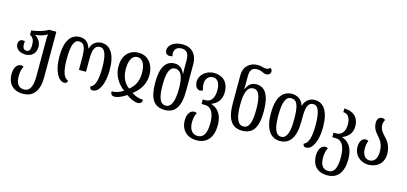

<svg xmlns="http://www.w3.org/2000/svg" viewBox="-80 -1363 4672 2206"><g transform="rotate(15 2256.0 -260.0)"><path d="M246 252C368 252 434 167 434 9V-536H346C296 -503 228 -487 151 -475V-423C196 -403 205 -362 205 -314C205 -263 191 -236 158 -236C123 -236 110 -263 110 -305C110 -314 112 -326 114 -336C105 -339 95 -341 88 -341C58 -341 37 -320 37 -286C37 -234 81 -191 158 -191C225 -191 281 -232 281 -314C281 -359 257 -410 209 -436V-438C262 -444 312 -458 345 -480H349C346 -460 345 -439 345 -418V14C345 139 314 201 246 201C169 201 148 139 148 67C148 11 160 -25 174 -50C165 -56 154 -59 143 -59C104 -59 62 -22 62 67C62 167 116 252 246 252Z M672 7C692 7 708 -2 708 -30C650 -45 630 -134 630 -268C630 -421 656 -497 715 -497C780 -497 798 -441 798 -318V-180H882V-318C882 -441 901 -497 965 -497C1025 -497 1051 -421 1051 -268C1051 -138 1030 -47 974 -31C974 -4 986 7 1011 7C1083 7 1140 -100 1140 -268C1140 -459 1073 -548 970 -548C921 -548 865 -524 842 -446H839C817 -524 763 -548 714 -548C605 -548 541 -459 541 -268C541 -99 603 7 672 7Z M1271 12C1307 12 1355 -8 1410 -45C1464 -8 1508 12 1546 12C1589 12 1598 -16 1598 -39C1548 -39 1507 -54 1461 -84C1549 -145 1596 -237 1596 -329C1596 -458 1524 -548 1413 -548C1291 -548 1223 -458 1226 -329C1228 -236 1276 -145 1361 -83C1315 -53 1274 -39 1224 -39C1224 -9 1235 12 1271 12ZM1410 -121C1334 -180 1317 -253 1315 -329C1315 -420 1342 -496 1411 -496C1481 -496 1508 -420 1507 -329C1506 -248 1484 -179 1410 -121Z M1867 10C1989 10 2050 -75 2050 -266V-581C2050 -705 1978 -772 1876 -772C1766 -772 1708 -715 1708 -660C1708 -631 1725 -604 1759 -604C1775 -604 1785 -606 1796 -610C1792 -622 1790 -633 1790 -644C1790 -689 1819 -723 1875 -723C1932 -723 1964 -693 1964 -604V-540C1964 -516 1964 -479 1966 -448H1962C1939 -500 1905 -536 1844 -536C1739 -536 1682 -450 1682 -267C1682 -75 1739 10 1867 10ZM1867 -41C1797 -41 1771 -114 1771 -266C1771 -401 1797 -481 1862 -481C1939 -481 1964 -401 1964 -267C1964 -128 1935 -41 1867 -41Z M2311 252C2435 252 2504 167 2504 19C2504 -116 2434 -177 2368 -195V-197C2434 -222 2483 -272 2483 -365C2483 -489 2409 -548 2309 -548C2205 -548 2139 -471 2139 -403C2139 -340 2171 -311 2200 -311C2212 -311 2225 -314 2236 -321C2225 -350 2222 -367 2222 -401C2222 -442 2247 -497 2308 -497C2363 -497 2395 -453 2395 -364C2395 -259 2347 -220 2294 -220H2260V-166H2300C2372 -166 2415 -104 2415 24C2415 139 2381 201 2311 201C2239 201 2208 139 2208 67C2208 11 2220 -25 2234 -50C2225 -56 2214 -59 2203 -59C2164 -59 2122 -22 2122 67C2122 167 2186 252 2311 252Z M2788 10C2916 10 2973 -75 2973 -267C2973 -462 2916 -548 2811 -548C2750 -548 2716 -512 2693 -460H2689C2691 -491 2691 -528 2691 -552V-614C2691 -693 2723 -717 2777 -717C2804 -717 2822 -710 2837 -703C2855 -694 2868 -688 2890 -688C2916 -688 2940 -704 2940 -733C2940 -755 2928 -766 2916 -772C2902 -755 2887 -751 2869 -751C2853 -751 2841 -753 2825 -758C2810 -763 2794 -766 2769 -766C2677 -766 2605 -705 2605 -601V-266C2605 -75 2666 10 2788 10ZM2788 -41C2720 -41 2691 -128 2691 -267C2691 -413 2716 -493 2793 -493C2858 -493 2884 -413 2884 -266C2884 -114 2858 -41 2788 -41Z M3239 12C3355 12 3420 -78 3420 -268V-318C3420 -441 3439 -497 3503 -497C3563 -497 3589 -421 3589 -268C3589 -138 3568 -47 3512 -31C3512 -4 3524 7 3549 7C3621 7 3678 -100 3678 -268C3678 -459 3611 -548 3508 -548C3459 -548 3401 -524 3378 -446H3375C3353 -523 3284 -548 3239 -548C3120 -548 3057 -454 3057 -268C3057 -78 3128 12 3239 12ZM3240 -39C3173 -39 3146 -117 3146 -268C3146 -418 3172 -497 3239 -497C3310 -497 3334 -436 3334 -268C3334 -117 3305 -39 3240 -39Z M3866 252C3988 252 4054 167 4054 9C4054 -136 3984 -197 3918 -215V-217C3984 -242 4033 -292 4033 -372C4033 -489 3958 -541 3858 -541V-497C3913 -497 3945 -453 3945 -371C3945 -279 3897 -240 3844 -240H3810V-186H3850C3922 -186 3965 -124 3965 14C3965 139 3934 201 3866 201C3789 201 3768 139 3768 67C3768 11 3780 -25 3794 -50C3785 -56 3774 -59 3763 -59C3724 -59 3682 -22 3682 67C3682 167 3736 252 3866 252Z M4291 12C4391 12 4470 -53 4470 -161C4470 -269 4419 -319 4378 -364C4351 -394 4328 -423 4328 -472C4328 -495 4335 -520 4345 -533C4336 -542 4325 -548 4306 -548C4271 -548 4249 -517 4249 -481C4249 -411 4279 -376 4310 -340C4345 -300 4381 -258 4381 -165C4381 -88 4348 -39 4291 -39C4236 -39 4204 -90 4204 -158C4204 -198 4210 -225 4222 -252C4209 -258 4200 -261 4189 -261C4144 -261 4118 -216 4118 -155C4118 -56 4195 12 4291 12Z"/></g></svg>

Font: Noto Serif Georgian ExtraCondensed
Style: Regular
Weight: 400
Width: 2
Designer: Monotype Design Team, Akaki Razmadze
Foundry: Google LLC
Version: Version 2.003